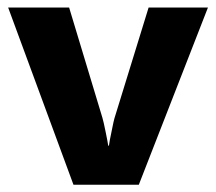

<svg xmlns="http://www.w3.org/2000/svg" viewBox="-20 -496 582 518"><path d="M2 -475.6H166.5L256.3 -178.2Q259.3 -168.5 265.1 -139.6Q271 -110.8 272 -103H273.9L276.4 -118.7Q279.8 -135.3 283 -151.1Q286.1 -167 288.6 -176.3L380.9 -475.6H541L354.5 2.4H178.2Z"/></svg>

Font: DavidDev Light
Style: Regular
Weight: 300
Designer: David.dev
Foundry: David.dev
Version: Version 1.001;FEAKit 1.0